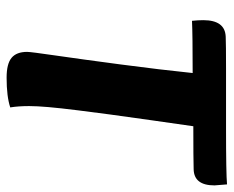

<svg xmlns="http://www.w3.org/2000/svg" viewBox="-83 -621 707 581"><g transform="rotate(90 270.5 -330.5)"><path d="M43 -558Q41 -576 41 -592Q41 -658 91 -660Q114 -661 188 -661H367Q506 -661 538 -664Q541 -628 541 -626Q541 -564 492 -563Q463 -562 362 -562Q356 -521 344 -436Q332 -351 326.5 -310.5Q321 -270 314 -214Q307 -158 304 -123Q301 -88 301 -65Q301 -33 305 -8Q272 3 215 3Q173 3 155 -12Q137 -27 137 -59Q137 -70 148 -145.5Q159 -221 175 -342Q191 -463 201 -560Q86 -560 43 -558Z"/></g></svg>

Font: Overlock Black
Style: Italic
Weight: 900
Designer: Dario Muhafara
Foundry: Dario Manuel Muhafara
Version: Version 1.002